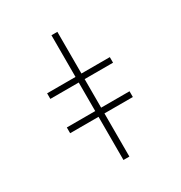

<svg xmlns="http://www.w3.org/2000/svg" viewBox="-177 -886 954 1013"><g transform="rotate(-30 300.0 -380.0)"><path d="M282 0H318V-263H491V-298H318V-472H491V-506H318V-760H282V-506H109V-472H282V-298H109V-263H282Z"/></g></svg>

Font: Noto Sans Mono ExtraLight
Style: Regular
Weight: 200
Designer: Monotype Design Team
Foundry: Monotype Imaging Inc.
Version: Version 2.014